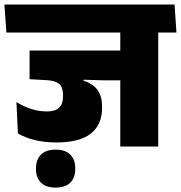

<svg xmlns="http://www.w3.org/2000/svg" viewBox="-45 -664 820 870"><path d="M672 -559.5H500V0H672ZM476 -516.5H754.5L746 -643.5H467.5ZM704.5 -516.5 696 -643.5H-25L-16 -516.5ZM555 -435H89V-305L276 -304.5L425 -300H555ZM333.5 -340H89V-305L163 -301Q193 -299.5 210 -291.8Q227 -284 233.8 -269.2Q240.5 -254.5 240.5 -232V-226.5Q240.5 -192.5 222.8 -175.8Q205 -159 167 -159Q131.5 -159 96.8 -170.2Q62 -181.5 29.5 -201.5L36 -59.5Q69 -40 112.8 -29.2Q156.5 -18.5 210.5 -18.5Q315.5 -18.5 366.5 -58.8Q417.5 -99 417.5 -175V-182.5Q417.5 -227 397.2 -255.8Q377 -284.5 333.5 -298ZM207 186Q251 186 273.5 163.5Q296 141 296 102Q296 101.5 296 100.5Q296 99.5 296 98.5Q296 60 273.8 37Q251.5 14 207 14Q163 14 140.5 36.8Q118 59.5 118 98.5Q118 99 118 100.2Q118 101.5 118 102Q118 141 140.5 163.5Q163 186 207 186Z"/></svg>

Font: Anek Devanagari ExtraBold
Style: Regular
Weight: 800
Designer: Kailash Malviya (Devanagari) & Yesha Goshar (Latin)
Foundry: Ek Type
Version: Version 1.003